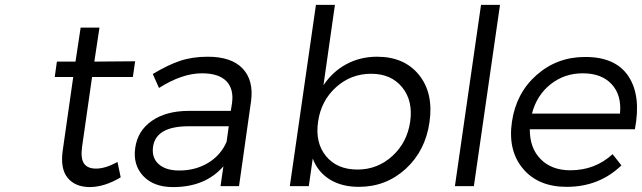

<svg xmlns="http://www.w3.org/2000/svg" viewBox="-20 -762 2628 786"><path d="M204.1 -446.8 212.9 -509.8H289.1L310.1 -648.9H387.2L366.2 -509.8L533.2 -511.2L523.9 -446.8H356.9L315.9 -160.2Q309.6 -113.3 324 -92.5Q338.4 -71.8 373 -71.8Q412.1 -71.8 460.9 -99.1L474.1 -36.1Q410.6 2.4 349.1 3.9Q288.1 3.9 257.1 -33.7Q226.1 -71.3 236.8 -146L279.8 -446.8Z M533.7 -157.2Q543.5 -226.6 601.3 -267.1Q659.2 -307.6 751.5 -308.1H924.8L929.7 -338.9Q938 -397.5 906.7 -429.7Q875.5 -461.9 806.6 -461.9Q725.6 -461.9 630.9 -401.9L605.5 -459Q666 -495.6 716.6 -512.7Q767.1 -529.8 830.6 -529.8Q927.2 -529.8 973.1 -481.7Q1019 -433.6 1007.8 -348.1L958.5 0H882.8L894.5 -81.1Q820.3 3.9 688.5 3.9Q608.4 3.9 565.9 -42Q523.4 -87.9 533.7 -157.2ZM606.4 -160.2Q600.6 -116.2 629.6 -90.1Q658.7 -64 713.9 -64Q780.8 -64 832.8 -95.7Q884.8 -127.4 907.7 -182.1L916.5 -245.1H752.4Q617.7 -245.1 606.4 -160.2Z M1166.5 0 1273.4 -742.2H1351.1L1304.2 -413.1Q1341.8 -469.2 1398.4 -499.5Q1455.1 -529.8 1523.4 -529.8Q1635.3 -529.8 1695.3 -455.3Q1755.4 -380.9 1738.3 -262.2Q1721.7 -145 1641.1 -71Q1560.5 2.9 1449.2 2.9Q1378.9 2.9 1330.1 -27.3Q1281.2 -57.6 1260.3 -112.8L1244.1 0ZM1282.2 -264.2Q1269.5 -177.7 1314.7 -122.8Q1359.9 -67.9 1443.4 -67.9Q1525.4 -67.9 1586.2 -123.3Q1647 -178.7 1659.2 -264.2Q1671.4 -349.1 1626.5 -404.5Q1581.5 -460 1499.5 -460Q1416.5 -460 1355.5 -404.8Q1294.4 -349.6 1282.2 -264.2Z M1842.3 0 1949.2 -742.2H2026.9L1919.9 0Z M2375 -528.8Q2500 -529.3 2552.7 -449.7Q2605.5 -370.1 2579.1 -232.9H2148.9Q2148.4 -155.8 2193.4 -110.4Q2238.3 -64.9 2314.9 -64.9Q2416 -64.9 2487.8 -130.9L2523.9 -85Q2433.1 2.9 2299.8 2.9Q2183.6 2.9 2121.1 -71.3Q2058.6 -145.5 2075.7 -263.2Q2092.8 -380.9 2176.5 -454.8Q2260.3 -528.8 2375 -528.8ZM2157.7 -296.9H2518.1Q2525.4 -372.6 2484.1 -417.2Q2442.9 -461.9 2365.7 -461.9Q2290.5 -461.9 2233.9 -417Q2177.2 -372.1 2157.7 -296.9Z"/></svg>

Font: Trueno Light
Style: Italic
Weight: 300
Designer: Julieta Ulanovsky
Foundry: Julieta Ulanovsky
Version: Version 3.001b | FøM Fix